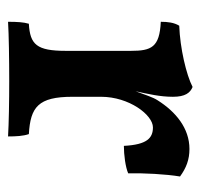

<svg xmlns="http://www.w3.org/2000/svg" viewBox="-31 -476 510 489"><g transform="rotate(90 224.5 -232.0)"><path d="M430 -435C408 -451 387 -459 360 -459C307 -459 265 -424 236 -378C228 -366 222 -346 213 -322C220 -355 227 -384 227 -417C227 -448 217 -461 202 -467C171 -451 103 -435 46 -433C38 -420 36 -404 36 -386C101 -383 110 -362 110 -310V-144C110 -70 94 -53 41 -50C37 -37 36 -20 36 3C67 1 133 0 187 0C239 0 295 1 328 3C328 -17 327 -36 322 -50C253 -54 227 -74 227 -161V-234C227 -305 273 -366 305 -366C332 -366 349 -351 352 -292C375 -292 406 -296 422 -303C421 -342 424 -399 430 -435Z"/></g></svg>

Font: Vollkorn Semibold
Style: Regular
Weight: 600
Designer: Friedrich Althausen
Foundry: Friedrich Althausen
Version: Version 4.015;PS 004.015;hotconv 1.0.88;makeotf.lib2.5.64775